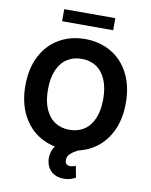

<svg xmlns="http://www.w3.org/2000/svg" viewBox="-111 -964 976 1243"><g transform="rotate(10 376.5 -343.0)"><path d="M376.5 9.8Q281.9 9.8 206.9 -33.6Q132 -76.9 89.2 -159.4Q46.4 -241.9 46.4 -353.5Q46.4 -466.6 89.2 -548.7Q132 -630.7 206.9 -673.7Q281.9 -716.8 376.5 -716.8Q471.2 -716.8 546.2 -673.7Q621.1 -630.7 663.9 -548.7Q706.7 -466.6 706.7 -353.5Q706.7 -241.4 663.9 -159.1Q621.1 -76.9 546.2 -33.6Q471.2 9.8 376.5 9.8ZM376.5 -586.7Q321.5 -586.7 280.5 -559.8Q239.5 -532.9 217.2 -480.4Q194.9 -428 194.9 -353.5Q194.9 -279 217.2 -226.6Q239.5 -174.2 280.5 -147.3Q321.5 -120.4 376.5 -120.4Q432 -120.4 472.8 -147.3Q513.6 -174.2 535.9 -226.6Q558.2 -279 558.2 -353.5Q558.2 -428 535.9 -480.4Q513.6 -532.9 472.8 -559.8Q432 -586.7 376.5 -586.7ZM279.7 106.6Q274.8 78.5 281.4 49.8Q288 21.1 306.7 -2.5Q325.4 -26.2 355.1 -39.6L461.5 -0.4Q424.9 17.1 406.7 34.6Q388.5 52.1 388.5 76Q388.5 92.6 396.8 101.5Q405.1 110.4 421.8 110.4Q428.4 110.4 434.8 109Q441.3 107.6 446.9 106.2Q453.2 103.8 458.3 102.5L473 176.9Q458.7 185.7 438.8 191.8Q418.8 197.9 394.8 197.9Q348.7 197.9 318.3 174Q287.9 150.1 279.7 106.6ZM544.2 -804.5H208.4V-883.8H544.2Z"/></g></svg>

Font: Pretendard GOV Variable
Style: Regular
Weight: 400
Designer: Base glyphs from Inter by Rasmus Andersson; Hangul glyphs from Noto Sans CJK(Source Han Sans) by Jang Soo-young and Kang
Foundry: Kil Hyung-jin
Version: Version 1.307;Glyphs 3.2 (3192)